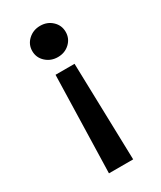

<svg xmlns="http://www.w3.org/2000/svg" viewBox="-180 -632 697 831"><g transform="rotate(-30 168.5 -216.0)"><path d="M108 135 121 -350H216L229 135ZM169 -567Q204 -567 228 -544.5Q252 -522 252 -489Q252 -456 228 -433.5Q204 -411 169 -411Q134 -411 109.5 -433.5Q85 -456 85 -489Q85 -522 109.5 -544.5Q134 -567 169 -567Z"/></g></svg>

Font: Parkinsans Medium
Style: Regular
Weight: 500
Designer: Red Stone, Indian Type Foundry
Foundry: Indian Type Foundry
Version: Version 1.000